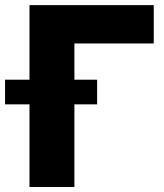

<svg xmlns="http://www.w3.org/2000/svg" viewBox="-72 -748 657 768"><path d="M543 -727.5V-574.2H225.6V0H45.9V-727.5ZM-51.8 -330.6V-429.2H316.4V-330.6Z"/></svg>

Font: Inter Display Extra Bold
Style: Regular
Weight: 800
Designer: Rasmus Andersson
Foundry: rsms
Version: Version 4.000;git-4fc901f